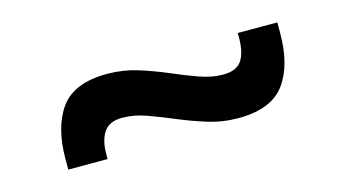

<svg xmlns="http://www.w3.org/2000/svg" viewBox="-35 -476 613 340"><g transform="rotate(-15 271.0 -306.0)"><path d="M373.5 -238Q345 -238 318.2 -246.2Q291.5 -254.5 266.5 -265Q241.5 -275.5 218.5 -283.8Q195.5 -292 174.5 -292Q150.5 -292 140.5 -277.2Q130.5 -262.5 130.5 -236V-228H58.5V-247Q58.5 -306 83.2 -340Q108 -374 168.5 -374Q197 -374 223.8 -365.8Q250.5 -357.5 275.5 -346.8Q300.5 -336 323.5 -327.8Q346.5 -319.5 367 -319.5Q392 -319.5 401.5 -334Q411 -348.5 411 -375.5V-384H483.5V-364.5Q483.5 -305 458.5 -271.5Q433.5 -238 373.5 -238Z"/></g></svg>

Font: Anek Gujarati Medium
Style: Regular
Weight: 500
Designer: Mrunmayee Ghaisas (Gujarati), Yesha Goshar (Latin)
Foundry: Ek Type
Version: Version 1.003